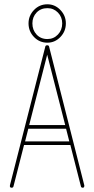

<svg xmlns="http://www.w3.org/2000/svg" viewBox="-20 -875 440 895"><path d="M373 -11V-9Q373 0 366 0Q358 0 357 -7L308 -199H92L43 -7Q42 0 34 0Q26 0 26 -8Q26 -11 27 -14L191 -657Q192 -664 200 -664Q208 -664 209 -657ZM116 -292H284L200 -620ZM97 -216H303L288 -275H112ZM201 -676Q164 -676 138.5 -702.5Q113 -729 113 -766Q113 -802 138.5 -828.5Q164 -855 201 -855Q236 -855 261.5 -828.5Q287 -802 287 -766Q287 -729 261.5 -702.5Q236 -676 201 -676ZM201 -693Q230 -693 250 -714Q270 -735 270 -766Q270 -796 250 -816.5Q230 -837 201 -837Q170 -837 150.5 -816.5Q131 -796 131 -766Q131 -735 150.5 -714Q170 -693 201 -693Z"/></svg>

Font: Libertine Sup Thin
Style: Regular
Weight: 100
Designer: Bastien Sozeau
Foundry: NBR — Bastien Sozeau
Version: Version 2.003; ttfautohint (v1.8.4.7-5d5b);gftools[0.9.33]